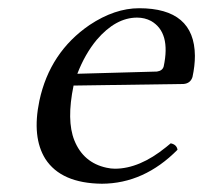

<svg xmlns="http://www.w3.org/2000/svg" viewBox="-20 -439 496 469"><path d="M168.9 -258.8 363.3 -264.2Q377 -266.1 379.9 -276.9Q397.5 -359.9 349.1 -387.7Q333.5 -396 314.9 -396Q262.7 -396 216.3 -341.8Q187.5 -307.1 168.9 -258.8ZM397 -88.9Q411.6 -85.9 413.6 -73.2Q332 9.3 229 9.8Q129.4 8.8 90.8 -50.8Q57.6 -104 76.2 -192.9Q101.6 -311.5 198.7 -377.9Q260.3 -418.9 319.8 -418.9Q455.1 -418.9 456.1 -302.7Q456.1 -278.3 450.2 -251Q445.3 -235.4 428.7 -233.9L159.7 -230Q142.1 -145 161.6 -96.2Q183.6 -41.5 240.2 -29.3Q251 -26.9 260.7 -26.9Q320.8 -26.9 385.7 -79.6Q391.6 -84.5 397 -88.9Z"/></svg>

Font: Linux Libertine Display Slanted O
Style: Slanted
Weight: 400
Designer: Philipp H. Poll
Foundry: Philipp H. Poll
Version: Version 5.0.9